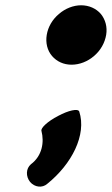

<svg xmlns="http://www.w3.org/2000/svg" viewBox="-20 -559 423 727"><path d="M382 -427C387 -457 379 -485 362 -506C344 -527 317 -539 287 -539C258 -539 227 -527 203 -506C178 -485 162 -457 157 -427C152 -397 159 -368 177 -347C195 -326 221 -314 251 -314C281 -314 312 -326 336 -347C361 -368 377 -397 382 -427ZM159 137C251 63 309 -48 280 -137C275 -149 239 -141 200 -120C161 -100 133 -74 137 -63C148 -21 140 31 97 63C78 79 77 109 94 130C111 150 140 154 159 137Z"/></svg>

Font: Nupuram Black Oblique
Style: Regular
Weight: 900
Designer: Santhosh Thottingal (santhosh.thottingal@gmail.com)
Foundry: SMC
Version: Version 1.000